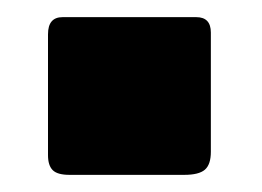

<svg xmlns="http://www.w3.org/2000/svg" viewBox="-20 -204 306 224"><path d="M226 -27Q226 -12 219 -6Q212 0 195 0H61Q47 0 41.5 -5.5Q36 -11 36 -23V-164Q36 -184 53 -184H209Q226 -184 226 -166Z"/></svg>

Font: Libre Franklin ExtraBold
Style: Regular
Weight: 800
Designer: Pablo Impallari, Rodrigo Fuenzalida
Foundry: Impallari Type
Version: Version 1.002; ttfautohint (v1.5)